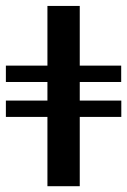

<svg xmlns="http://www.w3.org/2000/svg" viewBox="-30 -643 439 663"><path d="M-9.7 -359.9V-416.4H388.5V-359.9ZM-9.7 -239.3V-295.7H388.9V-239.3ZM133.8 0V-622.5H245.4V0Z"/></svg>

Font: Playfair 5pt SemiExpanded Light
Style: Regular
Weight: 300
Width: 6
Designer: Claus Eggers Sørensen
Foundry: Claus Eggers Sørensen
Version: Version 2.203